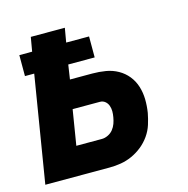

<svg xmlns="http://www.w3.org/2000/svg" viewBox="-83 -600 667 681"><g transform="rotate(-15 250.0 -260.0)"><path d="M2 0 66 -391H32V-468H79L88 -520H213L204 -468H288V-391H191L183 -338H265Q290 -338 314 -334Q338 -330 358.5 -318.5Q379 -307 393.5 -289Q408 -271 415 -248.5Q422 -226 422.5 -201.5Q423 -177 419 -152Q415 -131 408.5 -110.5Q402 -90 389 -71.5Q376 -53 358.5 -39Q341 -25 321 -16Q301 -7 280 -3.5Q259 0 238 0ZM144 -105H238Q249 -105 260.5 -110.5Q272 -116 279.5 -125.5Q287 -135 291 -146Q295 -157 297 -169Q299 -180 299 -190.5Q299 -201 295.5 -211Q292 -221 284 -227.5Q276 -234 265 -234H165Z"/></g></svg>

Font: Iosevka Term Curly XBd Obl
Style: Regular
Weight: 800
Italic angle: -9°
Designer: Belleve Invis
Foundry: Belleve Invis
Version: Version 32.3.0